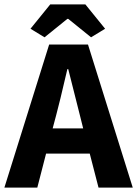

<svg xmlns="http://www.w3.org/2000/svg" viewBox="-26 -855 625 875"><path d="M230 -330 214 -270H353L338 -330Q333 -349 285 -540H281Q244 -381 230 -330ZM-6 0 198 -652H375L579 0H423L383 -155H184L144 0ZM113 -724 203 -835H363L453 -724L389 -685L285 -769H281L177 -685Z"/></svg>

Font: Toshiba Sans
Style: Bold
Weight: 700
Designer: Paul D. Hunt
Foundry: Toshiba Corporation
Version: Version 2.020;PS 2.0;hotconv 1.0.86;makeotf.lib2.5.63406